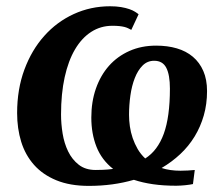

<svg xmlns="http://www.w3.org/2000/svg" viewBox="-20 -589 715 619"><path d="M35.2 -224.6Q35.2 -301.3 58.6 -364.5Q82 -427.7 122.6 -473.1Q163.1 -518.6 217.8 -543.7Q272.5 -568.8 335 -568.8Q354.5 -568.8 370.1 -566.2Q385.7 -563.5 397 -559.6Q408.2 -555.7 415.5 -551Q422.9 -546.4 426.8 -543L403.3 -492.7Q397.9 -495.6 392.8 -498Q387.7 -500.5 380.9 -502.2Q374 -503.9 364.7 -504.9Q355.5 -505.9 342.3 -505.9Q304.7 -505.9 274.2 -486.3Q243.7 -466.8 221.9 -429.9Q200.2 -393.1 188.5 -340.1Q176.8 -287.1 176.8 -219.7Q176.8 -189.9 181.9 -158.4Q187 -127 199.7 -100.8Q212.4 -74.7 233.9 -57.9Q255.4 -41 288.6 -41Q295.4 -41 311.3 -41.5Q327.1 -42 344.7 -44.4Q307.6 -73.7 291 -116Q274.4 -158.2 274.4 -210Q274.4 -261.2 289.3 -303.7Q304.2 -346.2 331.5 -377Q358.9 -407.7 397.5 -424.8Q436 -441.9 483.4 -441.9Q520 -441.9 550 -433.1Q580.1 -424.3 601.8 -406Q623.5 -387.7 635.5 -360.1Q647.5 -332.5 647.5 -295.4Q647.5 -253.4 637 -216.8Q626.5 -180.2 607.4 -148.9Q588.4 -117.7 561.3 -92.3Q534.2 -66.9 501 -47.4Q527.3 -38.6 562 -38.6Q572.3 -38.6 585.9 -39.3Q599.6 -40 607.9 -41L602.1 4.4Q598.1 5.4 591.6 6.3Q585 7.3 577.4 8.1Q569.8 8.8 562.3 9.3Q554.7 9.8 548.3 9.8Q506.8 9.8 473.1 4.9Q439.5 0 411.6 -9.3Q377.9 0.5 341.6 5.4Q305.2 10.3 266.6 10.3Q205.6 10.3 161.6 -7.8Q117.7 -25.9 89.6 -57.6Q61.5 -89.4 48.3 -132.1Q35.2 -174.8 35.2 -224.6ZM396 -218.8Q396 -200.7 398.7 -181.6Q401.4 -162.6 407.7 -144Q414.1 -125.5 423.8 -108.6Q433.6 -91.8 448.2 -78.1Q488.3 -103.5 508.1 -158Q527.8 -212.4 527.8 -303.2Q527.8 -347.7 516.1 -370.4Q504.4 -393.1 477.1 -393.1Q455.1 -393.1 439.7 -377.7Q424.3 -362.3 414.6 -337.4Q404.8 -312.5 400.4 -281.2Q396 -250 396 -218.8Z"/></svg>

Font: Merriweather Bold
Style: Italic
Weight: 700
Italic angle: -7°
Designer: Eben Sorkin ( eben@eyebytes.com )
Foundry: Eben Sorkin ( eben@eyebytes.com )
Version: Version 1.5; ttfautohint (v0.97) -l 13 -r 13 -G 200 -x 24 -f